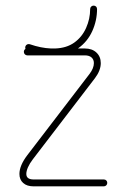

<svg xmlns="http://www.w3.org/2000/svg" viewBox="-20 -660 456 680"><path d="M359.9 -12.2Q359.9 -7.3 356.4 -3.7Q353 0 347.7 0H99.1Q75.2 0 62 -12Q48.8 -23.9 48.8 -43.9Q48.8 -73.7 76.7 -110.4L296.9 -397.9Q312.5 -418.5 312.5 -436.5Q312.5 -449.2 304.2 -456.5Q295.9 -463.9 280.3 -463.9H76.7Q71.8 -463.9 68.1 -467.5Q64.5 -471.2 64.5 -476.1Q64.5 -483.4 70.3 -486.8Q69.3 -488.8 69.3 -491.7Q69.3 -497.1 73 -500.5Q76.7 -503.9 81.5 -503.9Q84 -503.9 85.4 -503.4Q125 -489.7 160.6 -488.3H175.3Q215.8 -489.7 243.2 -509.3Q270.5 -528.8 284.9 -561Q299.3 -593.3 299.3 -627.9Q299.3 -633.3 303 -636.7Q306.6 -640.1 311.5 -640.1Q316.9 -640.1 320.3 -636.7Q323.7 -633.3 323.7 -627.9Q323.7 -587.4 306.9 -550Q290 -512.7 257.8 -489.7L255.9 -488.3H280.3Q306.2 -488.3 321.5 -473.9Q336.9 -459.5 336.9 -436.5Q336.9 -410.6 316.4 -383.3L96.2 -95.7Q85 -81.1 79.1 -67.6Q73.2 -54.2 73.2 -43.9Q73.2 -24.4 99.1 -24.4H347.7Q353 -24.4 356.4 -21Q359.9 -17.6 359.9 -12.2Z"/></svg>

Font: Velvelyne Light
Style: Regular
Weight: 200
Designer: Manon Van der Borght et Mariel Nils
Foundry: Velvetyne
Version: Version 1.070